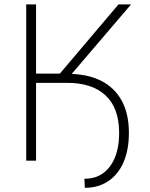

<svg xmlns="http://www.w3.org/2000/svg" viewBox="-20 -748 698 894"><path d="M180.2 -362.3V-404.3H292.5Q385.7 -404.3 449.7 -372.3Q513.7 -340.3 547.1 -278.6Q580.6 -216.8 580.1 -127.9Q580.1 -49.8 555.2 7.3Q530.3 64.5 484.1 95.5Q438 126.5 375 126.5L373 84.5Q449.7 84.5 492.7 25.9Q535.6 -32.7 534.7 -132.3Q533.7 -246.6 470.9 -304.4Q408.2 -362.3 292.5 -362.3ZM102.1 0V-727.5H147.9V-405.3H258.8L531.7 -727.5H590.3L278.3 -362.3H147.9V0Z"/></svg>

Font: Inter 16pt ExtraLight
Style: Regular
Weight: 250
Version: Version 4.001;git-66647c0bb